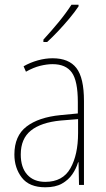

<svg xmlns="http://www.w3.org/2000/svg" viewBox="-20 -784 450 814"><path d="M203 -537Q272 -537 304 -495.5Q336 -454 336 -356V0H315L313 -96H311Q303 -69 286.5 -45Q270 -21 242.5 -5.5Q215 10 172 10Q104 10 72.5 -31Q41 -72 41 -129Q41 -208 92.5 -247.5Q144 -287 237 -296L310 -303V-351Q310 -441 284.5 -476.5Q259 -512 203 -512Q179 -512 150.5 -505Q122 -498 90 -480L80 -503Q108 -519 140 -528Q172 -537 203 -537ZM237 -273Q154 -265 111 -230.5Q68 -196 68 -129Q68 -74 95.5 -43.5Q123 -13 172 -13Q246 -13 278.5 -70.5Q311 -128 311 -220V-279ZM313 -757Q297 -733 274 -705.5Q251 -678 226.5 -652Q202 -626 180 -606H164V-616Q198 -653 228.5 -690Q259 -727 283 -764H313Z"/></svg>

Font: Noto Sans Lao Looped Condensed Thin
Style: Regular
Weight: 100
Width: 3
Designer: Mark Frömberg, Ben Mitchell
Foundry: The Fontpad Ltd
Version: Version 1.002; ttfautohint (v1.8.4.7-5d5b)